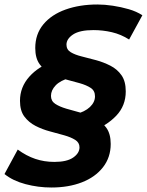

<svg xmlns="http://www.w3.org/2000/svg" viewBox="-58 -728 654 855"><path d="M354 -146 277 -219Q320 -230 342.5 -251.5Q365 -273 365 -299Q365 -324 346 -336.5Q327 -349 297 -357.5Q267 -366 232.5 -375Q198 -384 168 -399.5Q138 -415 118.5 -442Q99 -469 99 -514Q99 -576 135 -619.5Q171 -663 234 -685.5Q297 -708 376 -708Q408 -708 444.5 -702.5Q481 -697 515.5 -687Q550 -677 576 -660L517 -552Q481 -575 440.5 -584.5Q400 -594 358 -594Q297 -594 267.5 -574.5Q238 -555 238 -529Q238 -507 257 -495.5Q276 -484 306.5 -476.5Q337 -469 370 -460Q403 -451 433.5 -435.5Q464 -420 483 -393Q502 -366 502 -321Q502 -257 459.5 -212.5Q417 -168 354 -146ZM171 107Q112 107 55.5 92Q-1 77 -38 47L21 -62Q59 -34 99 -20.5Q139 -7 184 -7Q240 -7 268 -26.5Q296 -46 296 -72Q296 -93 277 -105Q258 -117 228 -125.5Q198 -134 164 -143Q130 -152 100 -167.5Q70 -183 50.5 -209Q31 -235 31 -279Q31 -340 72.5 -386.5Q114 -433 179 -454L255 -382Q211 -370 190 -348Q169 -326 169 -301Q169 -278 188 -265.5Q207 -253 237.5 -244Q268 -235 302 -226Q336 -217 366 -201.5Q396 -186 415.5 -159Q435 -132 435 -87Q435 -27 400.5 17Q366 61 306.5 84Q247 107 171 107Z"/></svg>

Font: MOST Montserrat
Style: Bold Italic
Weight: 700
Italic angle: -11.3°
Designer: Julieta Ulanovsky
Foundry: Julieta Ulanovsky
Version: Version 8.000;March 11, 2024;FontCreator 15.0.0.2926 64-bit